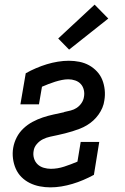

<svg xmlns="http://www.w3.org/2000/svg" viewBox="-20 -800 540 828"><path d="M197 8Q174 8 151 3.5Q128 -1 108 -11Q88 -21 72.5 -36.5Q57 -52 48 -72.5Q39 -93 36 -116.5Q33 -140 37 -163Q41 -186 52 -207.5Q63 -229 81 -246Q99 -263 120.5 -274.5Q142 -286 164.5 -293.5Q187 -301 210 -306Q233 -311 256 -316L257 -317Q271 -320 285 -323.5Q299 -327 311 -335Q323 -343 331.5 -355.5Q340 -368 342 -382Q345 -397 341.5 -412Q338 -427 328.5 -437.5Q319 -448 304.5 -453Q290 -458 275 -458Q261 -458 246.5 -455Q232 -452 217.5 -447.5Q203 -443 189 -437.5Q175 -432 161 -426L148 -350H68L91 -484Q112 -496 135.5 -506Q159 -516 182 -523Q205 -530 229.5 -534Q254 -538 277 -538Q300 -538 322.5 -533.5Q345 -529 364 -518.5Q383 -508 398 -492Q413 -476 421 -456Q429 -436 431.5 -413Q434 -390 430 -367Q428 -351 421.5 -335.5Q415 -320 405 -306Q395 -292 382.5 -280.5Q370 -269 355 -260Q340 -251 324.5 -245Q309 -239 293 -234Q277 -229 261 -225Q245 -221 229 -217.5Q213 -214 196.5 -210.5Q180 -207 165 -199.5Q150 -192 138.5 -178.5Q127 -165 125 -149Q122 -133 126.5 -117.5Q131 -102 142 -91.5Q153 -81 168.5 -76.5Q184 -72 199 -72Q228 -72 257 -81.5Q286 -91 314 -103L328 -188H408L385 -46Q363 -34 339.5 -24Q316 -14 292.5 -7Q269 0 245 4Q221 8 197 8ZM278 -586 231 -634 388 -780 447 -720Z"/></svg>

Font: Iosevka Slab Medium
Style: Italic
Weight: 500
Italic angle: -9°
Monospace: yes
Designer: Belleve Invis
Foundry: Belleve Invis
Version: Version 11.1.0; ttfautohint (v1.8.3)